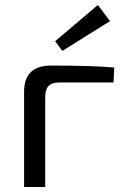

<svg xmlns="http://www.w3.org/2000/svg" viewBox="-20 -753 502 773"><path d="M423 -668 231 -548 202 -587 374 -733ZM185 -489Q360 -489 440 -481L437 -421H220Q189 -421 175.5 -407Q162 -393 162 -361V0H77V-383Q77 -489 185 -489Z"/></svg>

Font: Exo 2
Style: Regular
Weight: 400
Designer: Natanael Gama
Version: Version 1.001;PS 001.001;hotconv 1.0.70;makeotf.lib2.5.58329